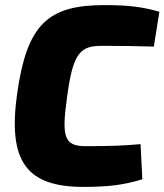

<svg xmlns="http://www.w3.org/2000/svg" viewBox="-20 -722 646 754"><path d="M389 -702C167 -702 85 -625 47 -352C10 -86 86 12 308 12C406 12 468 4 539 -18L532 -156C469 -150 414 -148 316 -148C231 -148 222 -186 243 -338C266 -516 296 -542 380 -542C468 -542 514 -541 584 -539L606 -676C542 -694 489 -702 389 -702Z"/></svg>

Font: Exo 2 Extra Bold
Style: Italic
Weight: 800
Italic angle: -8°
Designer: Natanael Gama
Version: Version 1.001;PS 001.001;hotconv 1.0.88;makeotf.lib2.5.64775